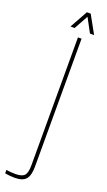

<svg xmlns="http://www.w3.org/2000/svg" viewBox="-235 -769 555 1000"><g transform="rotate(20 42.0 -269.5)"><path d="M-2 200Q-13 200 -29 198.5Q-45 197 -55 195V176Q-44.5 178 -32 179Q-19.5 180 -4 180Q32 180 45.5 165.5Q59 151 59 110V-600H79V110Q79 158 61 179Q43 200 -2 200ZM3 -640 58 -739H79L134 -640H111L69 -718L26 -640Z"/></g></svg>

Font: Big Shoulders Stencil Display Thin Thin
Style: Regular
Weight: 250
Version: Version 2.001